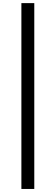

<svg xmlns="http://www.w3.org/2000/svg" viewBox="-20 -982 358 1236"><path d="M200.7 -961.9V234.4H117.7V-961.9Z"/></svg>

Font: Inter Cardless Tabular
Style: Regular
Weight: 400
Designer: Rasmus Andersson
Foundry: rsms
Version: Version 4.000;git-4fc901f